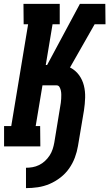

<svg xmlns="http://www.w3.org/2000/svg" viewBox="-20 -755 564 990"><path d="M114 215V110Q131 110 148 107Q165 104 181.5 96Q198 88 212 75Q226 62 236 46.5Q246 31 251.5 14Q257 -3 260 -20L290 -203Q292 -214 293.5 -224.5Q295 -235 295.5 -245.5Q296 -256 296 -266.5Q296 -277 294 -287Q292 -297 287 -306Q282 -315 271 -315H199L164 -105H187L188 0H1V-105H38L125 -630H102L101 -735H288V-630H251L216 -420H223L392 -735H523L524 -630H468L341 -407Q369 -393 387 -368.5Q405 -344 412.5 -314Q420 -284 419 -251.5Q418 -219 413 -186L382 -2Q377 28 366 57.5Q355 87 336.5 113.5Q318 140 291.5 160.5Q265 181 235.5 193.5Q206 206 175 210.5Q144 215 114 215Z"/></svg>

Font: Iosevka Curly Slab Extrabold
Style: Italic
Weight: 800
Italic angle: -9°
Monospace: yes
Designer: Belleve Invis
Foundry: Belleve Invis
Version: Version 22.1.2; ttfautohint (v1.8.4)